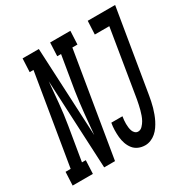

<svg xmlns="http://www.w3.org/2000/svg" viewBox="-228 -885 1025 1044"><g transform="rotate(-30 284.5 -363.5)"><path d="M-61 0 -57 -84H-25L69 -651H45L49 -735H151L178 -179Q184 -245 190.5 -310.5Q197 -376 207 -441L242 -651H218L222 -735H349L345 -651H313L205 0H137L110 -556Q104 -490 98 -424.5Q92 -359 81 -294L46 -84H70L66 0ZM392 8Q369 8 349.5 -0.5Q330 -9 317.5 -25Q305 -41 298 -61Q291 -81 289 -102.5Q287 -124 287.5 -146.5Q288 -169 292 -191H362Q360 -180 359 -168.5Q358 -157 358 -145.5Q358 -134 359.5 -122.5Q361 -111 364.5 -101Q368 -91 376 -83.5Q384 -76 395 -76Q410 -76 422 -88.5Q434 -101 441.5 -114.5Q449 -128 454 -142.5Q459 -157 463 -171.5Q467 -186 470 -201Q473 -216 476 -231L545 -651H454L458 -735H630L544 -217Q541 -200 537.5 -182.5Q534 -165 529 -147.5Q524 -130 517.5 -112.5Q511 -95 503 -79Q495 -63 484 -47Q473 -31 458.5 -18.5Q444 -6 426.5 1Q409 8 392 8Z"/></g></svg>

Font: Iosevka Curly Slab MdEx
Style: Italic
Weight: 500
Width: 7
Italic angle: -9°
Monospace: yes
Designer: Belleve Invis
Foundry: Belleve Invis
Version: Version 11.0.0; ttfautohint (v1.8.3)